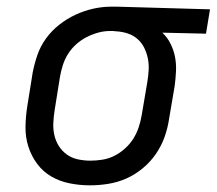

<svg xmlns="http://www.w3.org/2000/svg" viewBox="-20 -548 650 576"><path d="M250 8Q219 8 189 2Q159 -4 134 -18.5Q109 -33 91.5 -56.5Q74 -80 65 -108.5Q56 -137 56.5 -168Q57 -199 62 -230L78 -330Q83 -356 92 -382.5Q101 -409 118 -432.5Q135 -456 158 -474Q181 -492 207 -504Q233 -516 260 -522Q287 -528 314 -528H331L610 -520L598 -447L467 -450Q482 -436 491.5 -417Q501 -398 505 -377.5Q509 -357 508 -334.5Q507 -312 504 -290L487 -190Q483 -163 473.5 -136.5Q464 -110 447.5 -86Q431 -62 408 -43Q385 -24 359 -12.5Q333 -1 305 3.5Q277 8 250 8ZM251 -66Q269 -66 287.5 -69Q306 -72 323 -80.5Q340 -89 355 -102.5Q370 -116 380 -132Q390 -148 396 -166Q402 -184 405 -202L422 -302Q425 -320 426 -338Q427 -356 423.5 -373Q420 -390 412.5 -405Q405 -420 392.5 -431Q380 -442 363.5 -447.5Q347 -453 329 -454L319 -455H310Q292 -455 274 -450Q256 -445 239.5 -436.5Q223 -428 208.5 -415Q194 -402 184 -386Q174 -370 168.5 -352.5Q163 -335 160 -318L144 -218Q141 -199 140 -180Q139 -161 143 -143Q147 -125 156.5 -110Q166 -95 180.5 -84.5Q195 -74 213.5 -70Q232 -66 251 -66Z"/></svg>

Font: Iosevka Extended
Style: Italic
Weight: 400
Width: 7
Italic angle: -9°
Monospace: yes
Designer: Belleve Invis
Foundry: Belleve Invis
Version: Version 32.5.0; ttfautohint (v1.8.4)